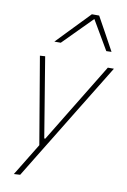

<svg xmlns="http://www.w3.org/2000/svg" viewBox="-104 -837 719 1091"><g transform="rotate(10 256.0 -291.5)"><path d="M56 194Q84 148 113 100.8Q142 53.5 170 7.5Q162 -40.5 153.5 -90Q145 -139.5 137 -187L122 -276Q113 -329.5 103.5 -385.2Q94 -441 85 -494L115 -496Q127 -423.5 138.2 -355Q149.5 -286.5 161.5 -214L191 -35H197L307 -215.5Q350.5 -287 392.5 -355.5Q434.5 -424 477 -494H512Q487.5 -454 464.8 -416.8Q442 -379.5 414.5 -334.8Q387 -290 349 -228L264 -89Q205.5 6.5 165.2 72.2Q125 138 92 192ZM452 -585Q404 -668 353.5 -753Q312 -711 271.2 -670Q230.5 -629 189 -587H152Q199 -636 244.2 -682.8Q289.5 -729.5 335 -777H377Q403.5 -729.5 429.8 -681.5Q456 -633.5 482 -586Z"/></g></svg>

Font: Commissioner Thin
Style: Italic
Weight: 100
Italic angle: -12°
Designer: Kostas Bartsokas
Foundry: Kostas Bartsokas
Version: Version 1.000; ttfautohint (v1.8.3)